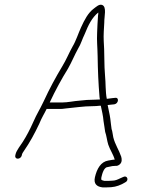

<svg xmlns="http://www.w3.org/2000/svg" viewBox="-20 -655 648 830"><path d="M74.1 17 75.5 11C75.9 9 78.7 4.3 83.7 -3C108.4 -38.6 128.7 -75.5 149.7 -120C162 -149.9 169.9 -159.9 181.5 -184H242.5C247.1 -184 254 -184.7 262.9 -186C299.9 -189.3 340.9 -196 380.2 -196C390.2 -196 400.7 -196.7 411.7 -198H415.7C420.2 -177.1 425.7 -154.8 427.5 -132L431.5 -106C432.6 -96.7 433.7 -89.7 434.6 -85C440.4 -69.3 442.7 -46.1 447.9 -30C455.2 -7.7 469.7 12 475.9 35C466.2 35 457.2 38 448 39C415.8 44.2 398.8 74.6 390.4 111C383.9 139.2 398 152.1 423.2 155H441.7C468.8 155 485.9 151.3 507.4 141L520.1 134C539.4 125.9 530.6 100.7 512.6 110L499.2 116C488.5 121.3 477.6 126 465.9 126C459.8 126.7 453.7 127 447.7 127H431.7C429.2 126.5 417.4 123.9 418.1 121C417.5 117.7 417.6 114.3 418.4 111C422.1 94.7 429.7 67 446.5 67L465.5 63C470.3 62.3 475 62 479.7 62C485.5 62.7 491.3 60.7 497.1 56C508.8 46.5 506.7 32.2 503.9 22C494 -7.2 477.2 -30.5 469.7 -61.5C467 -72.7 466.2 -88.3 462.4 -97C461.3 -108.2 457.8 -129 456.8 -142C454.2 -162.2 448.5 -182.5 445.4 -201C452.2 -201.7 458.4 -202.3 463.9 -203L474.1 -204C492.8 -207 496.1 -235 477.6 -232L467.3 -231C460.4 -229.7 452.5 -228.7 443.6 -228H441.6C435.4 -259.6 437.4 -295.8 434 -329C429.9 -368.6 432 -436.7 428.4 -478C427 -503 429.5 -532.9 430.8 -558C430.3 -583.5 442.5 -625.1 421.8 -633.5C408.8 -638.7 395.2 -624.8 385.7 -618C360.8 -599.7 345.3 -569.3 330.5 -537C318.4 -510.7 308.4 -478.1 293.8 -454C279.3 -428.4 266 -395.4 249 -368C221.1 -321.5 193.8 -271.6 169.3 -218C149.8 -176.8 141 -166.8 123.1 -126C108.6 -93.4 94.4 -66.9 78.7 -42C69.4 -27.3 51.1 -4.6 47.5 11L46.1 17C44.2 24.9 48.9 31 56.8 31C64.8 31 72.2 24.9 74.1 17ZM194.9 -212C218.9 -263.6 246.2 -313.6 273.7 -358C289.3 -385 303.4 -419.6 317.7 -445C329.8 -464.1 335.4 -486.4 346.3 -508C361.6 -546.4 377.5 -578.9 404.8 -601C405.2 -597 404.8 -592.7 403.8 -588C401.8 -560.7 401 -542.6 399.9 -515C398 -477 401.3 -454 402 -413.5C403 -347.7 405.2 -296.7 410.3 -235L411.9 -225C403.1 -224.3 394.7 -224 386.7 -224C365.1 -224 345.4 -222.5 324.8 -220C299.4 -218.4 272.9 -212 248.9 -212Z"/></svg>

Font: HoneyBee
Style: XLitIt
Weight: 200
Foundry: Cannot Into Space Fonts
Version: Version 0.89